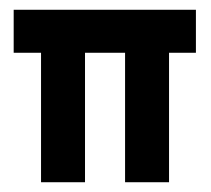

<svg xmlns="http://www.w3.org/2000/svg" viewBox="-20 -373 432 393"><path d="M8 -353H381V-265H326V0H236V-265H154V0H64V-265H8Z"/></svg>

Font: Reem Kufi Ink
Style: Regular
Weight: 400
Designer: Khaled Hosny
Version: Version 1.7